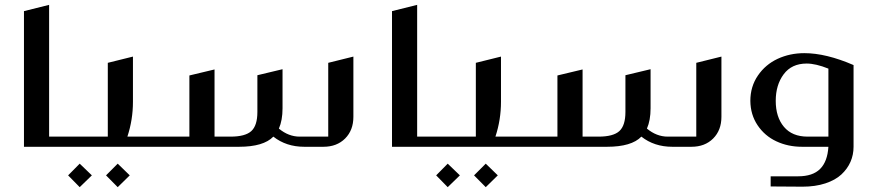

<svg xmlns="http://www.w3.org/2000/svg" viewBox="-20 -607 3629 794"><path d="M183.1 -42H264.2Q273.9 -42 273.9 -32.2V-9.8Q273.9 0 264.2 0H79.1V-561L183.1 -586.9Z M506.8 -42H608.9Q618.7 -42 618.7 -32.2V-9.8Q618.7 0 608.9 0H264.6Q254.9 0 254.9 -9.8V-32.2Q254.9 -42 264.6 -42H425.8V-347.2L529.8 -373V-186Q529.8 -111.8 506.8 -42ZM309.6 69.8 359.9 118.2 309.6 167 261.7 118.2ZM466.8 69.8 516.6 118.2 466.8 167 418.5 118.2Z M608.4 -42H763.2V-294.9L867.2 -319.8V-42H933.6Q994.1 -42 1019.3 -64.9Q1044.4 -87.9 1044.4 -144V-295.9L1148.4 -320.8V-159.2Q1148.4 -109.4 1133.3 -75.2Q1173.3 -42 1219.2 -42H1337.4V-347.2L1441.4 -373V-124Q1441.4 -68.4 1407.2 -34.2Q1373 0 1317.4 0H1238.3Q1163.6 0 1110.4 -42Q1069.8 0 968.3 0H608.4Q598.6 0 598.6 -9.8V-32.2Q598.6 -42 608.4 -42Z M1705.1 -42H1786.1Q1795.9 -42 1795.9 -32.2V-9.8Q1795.9 0 1786.1 0H1601.1V-561L1705.1 -586.9Z M2028.8 -42H2130.9Q2140.6 -42 2140.6 -32.2V-9.8Q2140.6 0 2130.9 0H1786.6Q1776.9 0 1776.9 -9.8V-32.2Q1776.9 -42 1786.6 -42H1947.8V-347.2L2051.8 -373V-186Q2051.8 -111.8 2028.8 -42ZM1831.5 69.8 1881.8 118.2 1831.5 167 1783.7 118.2ZM1988.8 69.8 2038.6 118.2 1988.8 167 1940.4 118.2Z M2130.4 -42H2285.2V-294.9L2389.2 -319.8V-42H2455.6Q2516.1 -42 2541.3 -64.9Q2566.4 -87.9 2566.4 -144V-295.9L2670.4 -320.8V-159.2Q2670.4 -109.4 2655.3 -75.2Q2695.3 -42 2741.2 -42H2859.4V-347.2L2963.4 -373V-124Q2963.4 -68.4 2929.2 -34.2Q2895 0 2839.4 0H2760.3Q2685.5 0 2632.3 -42Q2591.8 0 2490.2 0H2130.4Q2120.6 0 2120.6 -9.8V-32.2Q2120.6 -42 2130.4 -42Z M3167 164.1V122.1H3280.8Q3340.8 122.1 3371.3 91.8Q3401.9 61.5 3405.8 0H3296.9Q3238.8 0 3190.7 -22.5Q3142.6 -44.9 3113 -88.9Q3083.5 -132.8 3083 -189.9Q3083 -249 3114.3 -294.7Q3145.5 -340.3 3196 -363.8Q3246.6 -387.2 3306.2 -387.2Q3396 -387.2 3509.8 -337.9V0Q3509.8 33.2 3497.1 62.3Q3484.4 91.3 3459.5 114.5Q3434.6 137.7 3393.1 151.4Q3351.6 165 3298.8 165ZM3319.8 -42H3405.8V-323.2Q3353.5 -344.2 3315.9 -344.2Q3253.9 -344.2 3220.9 -300Q3188 -255.9 3188 -189.9Q3188 -123 3221.9 -82.5Q3255.9 -42 3319.8 -42Z"/></svg>

Font: Wesal
Style: Regular
Weight: 400
Designer: Ahmed zaza
Foundry: Ahmed zaza
Version: Version 2.01